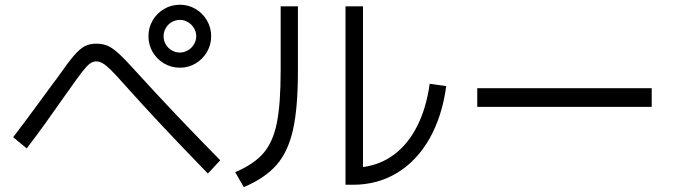

<svg xmlns="http://www.w3.org/2000/svg" viewBox="-20 -762 2852 804"><path d="M601.6 -610.4Q601.6 -646 619.1 -676.3Q636.7 -706.5 667 -724.4Q697.3 -742.2 733.4 -742.2Q769 -742.2 799.1 -724.4Q829.1 -706.5 846.7 -676.3Q864.3 -646 864.3 -610.4Q864.3 -574.7 846.7 -544.4Q829.1 -514.2 799.1 -496.3Q769 -478.5 733.4 -478.5Q697.3 -478.5 667 -496.3Q636.7 -514.2 619.1 -544.4Q601.6 -574.7 601.6 -610.4ZM801.8 -610.4Q801.8 -628.4 792.2 -644.3Q782.7 -660.2 766.8 -669.4Q751 -678.7 733.4 -678.7Q714.8 -678.7 699 -669.4Q683.1 -660.2 674.1 -644.3Q665 -628.4 665 -610.4Q665 -592.3 674.1 -576.4Q683.1 -560.5 699 -551.3Q714.8 -542 733.4 -542Q751 -542 766.8 -551.3Q782.7 -560.5 792.2 -576.4Q801.8 -592.3 801.8 -610.4ZM506.8 -401.4Q467.8 -445.8 446 -467.3Q424.3 -488.8 410.4 -496.8Q396.5 -504.9 382.8 -504.9Q369.1 -504.9 356.7 -495.8Q344.2 -486.8 325.2 -462.6Q306.2 -438.5 268.6 -384.8L255.9 -367.2Q204.1 -293.5 171.1 -247.3Q138.2 -201.2 91.8 -140.6L35.2 -187.5Q81.1 -247.6 127 -310.1Q172.9 -372.6 209 -421.9Q211.9 -424.8 214.1 -428.2Q216.3 -431.6 218.8 -434.6Q263.2 -498 288.1 -527.3Q313 -556.6 333.7 -567.9Q354.5 -579.1 382.8 -579.1Q410.2 -579.1 431.2 -570.1Q452.1 -561 479.2 -535.9Q506.3 -510.7 554.7 -457Q710.4 -285.6 902.3 -90.8L850.6 -35.2Q646 -245.6 506.8 -401.4Z M1426.8 -735.4H1500V-62.5Q1574.2 -72.3 1632.1 -116.2Q1689.9 -160.2 1727.5 -234.9Q1765.1 -309.6 1779.3 -411.1L1848.6 -401.4Q1831.5 -274.9 1778.6 -181.6Q1725.6 -88.4 1643.3 -38.3Q1561 11.7 1458 11.7H1426.8ZM1155.3 -467.8V-735.4H1227.5V-462.9Q1227.5 -310.5 1207 -218.8Q1186.5 -127 1138.2 -71.5Q1089.8 -16.1 1001 21.5L964.8 -41Q1043 -74.2 1083 -120.6Q1123 -167 1139.2 -246.6Q1155.3 -326.2 1155.3 -467.8Z M1978.5 -392.6H2709V-314.5H1978.5Z"/></svg>

Font: Pretendard
Style: Regular
Weight: 400
Designer: Base glyphs from Inter by Rasmus Andersson; Hangeul glyphs from Noto Sans CJK(Source Han Sans) by Jang Soo-young and Kan
Foundry: Kil Hyung-jin
Version: Version 1.309